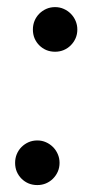

<svg xmlns="http://www.w3.org/2000/svg" viewBox="-20 -513 252 540"><path d="M22.5 -55Q22.5 -68 27.2 -79.5Q32 -91 40.5 -99.5Q49 -108 60.2 -113Q71.5 -118 85 -118Q98 -118 109.2 -113Q120.5 -108 129 -99.5Q137.5 -91 142.5 -79.5Q147.5 -68 147.5 -55Q147.5 -41.5 142.5 -30.2Q137.5 -19 129 -10.5Q120.5 -2 109.2 2.8Q98 7.5 85 7.5Q71.5 7.5 60.2 2.8Q49 -2 40.5 -10.5Q32 -19 27.2 -30.2Q22.5 -41.5 22.5 -55ZM72.5 -430Q72.5 -443 77.2 -454.5Q82 -466 90.5 -474.5Q99 -483 110.2 -488Q121.5 -493 135 -493Q148 -493 159.2 -488Q170.5 -483 179 -474.5Q187.5 -466 192.5 -454.5Q197.5 -443 197.5 -430Q197.5 -416.5 192.5 -405.2Q187.5 -394 179 -385.5Q170.5 -377 159.2 -372.2Q148 -367.5 135 -367.5Q121.5 -367.5 110.2 -372.2Q99 -377 90.5 -385.5Q82 -394 77.2 -405.2Q72.5 -416.5 72.5 -430Z"/></svg>

Font: Lato TR
Style: Italic
Weight: 400
Italic angle: -12°
Designer: Lukasz Dziedzic
Foundry: tyPoland Lukasz Dziedzic
Version: Version 1.104 2013